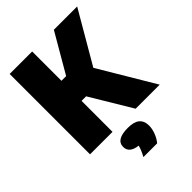

<svg xmlns="http://www.w3.org/2000/svg" viewBox="-280 -866 1250 1250"><g transform="rotate(-45 345.0 -241.0)"><path d="M469 0 298 -285H256V0H49V-740H256V-470H299L456 -740H670.5L462.5 -383L690.5 0ZM453.5 139.5Q453.5 169.5 440.8 202.5Q428 235.5 408.5 258.5H282Q295 234.5 302.2 217Q309.5 199.5 313 184Q235.5 175 235.5 118.5Q235.5 52 344.5 52Q401 52 427.2 74.2Q453.5 96.5 453.5 139.5Z"/></g></svg>

Font: Encode Sans SemiCondensed Black
Style: Regular
Weight: 900
Width: 4
Designer: Multiple Designers
Foundry: Impallari Type
Version: Version 2.000